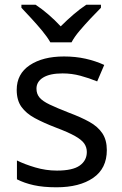

<svg xmlns="http://www.w3.org/2000/svg" viewBox="-20 -786 519 816"><path d="M434 -148Q434 -70 376 -30Q318 10 220 10Q164 10 123.5 1Q83 -8 52 -24V-104Q84 -88 129.5 -74.5Q175 -61 222 -61Q289 -61 319 -82.5Q349 -104 349 -140Q349 -160 338 -176Q327 -192 298.5 -208Q270 -224 217 -244Q165 -264 128 -284Q91 -304 71 -332Q51 -360 51 -404Q51 -472 106.5 -509Q162 -546 252 -546Q301 -546 343.5 -536.5Q386 -527 423 -510L393 -440Q359 -454 322 -464Q285 -474 246 -474Q192 -474 163.5 -456.5Q135 -439 135 -409Q135 -387 148 -371.5Q161 -356 191.5 -341.5Q222 -327 273 -307Q324 -288 360 -268Q396 -248 415 -219.5Q434 -191 434 -148ZM194 -606Q181 -629 159 -655.5Q137 -682 113 -708Q89 -734 71 -753V-766H131Q157 -749 185 -725Q213 -701 238 -674Q265 -701 293 -725Q321 -749 347 -766H409V-753Q390 -734 365.5 -708Q341 -682 318.5 -655.5Q296 -629 284 -606Z"/></svg>

Font: Noto Sans Warang Citi
Style: Regular
Weight: 400
Designer: Mangu Purty
Foundry: Mangu Purty
Version: Version 3.002; ttfautohint (v1.8.4.7-5d5b)